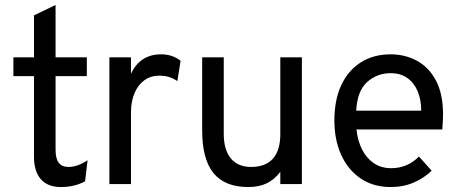

<svg xmlns="http://www.w3.org/2000/svg" viewBox="-20 -742 1853 774"><path d="M225 12Q172.5 12 144.8 -19.5Q117 -51 117 -110V-435H34V-511H117V-680L204 -722V-511H330V-435H204V-139Q204 -102.5 216.8 -85.8Q229.5 -69 257 -69Q292 -69 333 -96L323 -11Q300.5 1 276.2 6.5Q252 12 225 12Z M421 0V-511H508V-444Q525.5 -483 556.2 -503Q587 -523 629 -523Q675.5 -523 708 -497L695 -415Q678.5 -426.5 660.8 -431.8Q643 -437 622 -437Q587.5 -437 562 -418.5Q536.5 -400 522.2 -366.5Q508 -333 508 -288V0Z M981 12Q886.5 12 840.8 -44Q795 -100 795 -216V-511H882V-203Q882 -138 910.5 -103.5Q939 -69 992 -69Q1050.5 -69 1080.2 -102.5Q1110 -136 1110 -201V-511H1197V0H1110V-49Q1085.5 -17.5 1054.8 -2.8Q1024 12 981 12Z M1555 12Q1485 12 1434 -22.5Q1383 -57 1355.5 -117.5Q1328 -178 1328 -256Q1328 -340.5 1356.5 -400.2Q1385 -460 1436 -491.5Q1487 -523 1555 -523Q1612.5 -523 1660.5 -497.2Q1708.5 -471.5 1737.2 -417.8Q1766 -364 1766 -280Q1766 -268 1765.2 -252.2Q1764.5 -236.5 1763 -220H1417Q1422 -173.5 1440 -138.5Q1458 -103.5 1487.5 -83.8Q1517 -64 1557 -64Q1589.5 -64 1617.2 -75.5Q1645 -87 1669 -111L1720 -54Q1691.5 -25.5 1649.2 -6.8Q1607 12 1555 12ZM1416 -296H1678Q1678 -339.5 1663.8 -373.8Q1649.5 -408 1622 -427.5Q1594.5 -447 1555 -447Q1499.5 -447 1459.8 -411Q1420 -375 1416 -296Z"/></svg>

Font: Overpass
Style: Regular
Weight: 400
Designer: Delve Withrington, Dave Bailey, Thomas Jockin
Foundry: Delve Fonts LLC
Version: Version 4.000